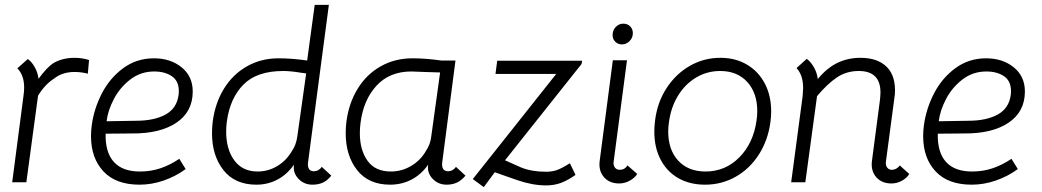

<svg xmlns="http://www.w3.org/2000/svg" viewBox="-20 -747 4271 787"><path d="M345 -501 340 -445Q313 -452 286 -452Q235 -452 202 -425Q165 -402 136 -355L88 0H30L76 -352Q79 -372 79 -388Q79 -439 51 -467L94 -505Q110 -494 122.5 -471.5Q135 -449 138 -424Q172 -471 200 -489Q237 -510 286 -510Q316 -510 345 -501Z M353 -189Q353 -211 356 -233Q365 -301 397.5 -364Q430 -427 485 -467.5Q540 -508 611 -508Q679 -508 724.5 -471Q770 -434 770 -372Q770 -289 703 -244Q636 -199 521 -200L413 -199Q411 -123 446.5 -83.5Q482 -44 553 -44Q598 -44 637 -57Q676 -70 715 -96L741 -54Q700 -24 651 -7Q602 10 552 10Q455 10 404 -44.5Q353 -99 353 -189ZM712 -358Q713 -363 713 -374Q713 -415 684.5 -434.5Q656 -454 612 -454Q557 -454 514.5 -421.5Q472 -389 447 -341.5Q422 -294 417 -250L538 -252Q612 -252 658.5 -277.5Q705 -303 712 -358Z M849 -201Q849 -225 852 -249Q862 -325 898 -383.5Q934 -442 992 -475Q1050 -508 1122 -508Q1176 -508 1239 -499L1270 -727H1328L1243 -84Q1242 -80 1242 -74Q1242 -45 1267 -45Q1286 -45 1299 -63L1338 -27Q1321 -6 1302.5 2Q1284 10 1261 10Q1226 10 1203 -14.5Q1180 -39 1185 -72Q1156 -31 1116.5 -10.5Q1077 10 1031 10Q943 10 896 -49.5Q849 -109 849 -201ZM1176 -127Q1194 -152 1199 -190L1235 -446L1213 -449Q1171 -456 1141 -456Q1033 -456 978 -400.5Q923 -345 910 -250Q907 -229 907 -208Q907 -135 940.5 -89.5Q974 -44 1036 -44Q1079 -44 1116 -66Q1153 -88 1176 -127Z M1397 -201Q1397 -225 1400 -249Q1410 -325 1446.5 -384Q1483 -443 1541 -475.5Q1599 -508 1671 -508Q1725 -508 1788 -499H1847L1793 -84Q1792 -80 1792 -74Q1792 -45 1817 -45Q1836 -45 1849 -63L1888 -27Q1870 -6 1851.5 2Q1833 10 1811 10Q1776 10 1753 -14.5Q1730 -39 1735 -72Q1706 -31 1666 -10.5Q1626 10 1579 10Q1491 10 1444 -49.5Q1397 -109 1397 -201ZM1725 -127Q1745 -156 1748 -190L1784 -450L1720 -452L1666 -454Q1577 -454 1523.5 -396Q1470 -338 1458 -245Q1455 -223 1455 -201Q1455 -132 1486.5 -88Q1518 -44 1582 -44Q1627 -44 1665.5 -67Q1704 -90 1725 -127Z M2260 -444H2011L2018 -498H2366L2364 -485L2050 -90L2115 -61Q2159 -43 2218 -43Q2243 -43 2263 -50Q2283 -57 2316 -78L2339 -30Q2306 -7 2278.5 3Q2251 13 2218 13Q2163 13 2099 -9L2008 -41L1963 20L1918 -13Z M2520 -51Q2541 -51 2552 -69L2592 -34Q2582 -18 2561.5 -6.5Q2541 5 2518 5Q2478 5 2455.5 -21Q2433 -47 2438 -87L2492 -500H2550L2495 -82Q2494 -68 2501 -59.5Q2508 -51 2520 -51ZM2491 -603Q2491 -623 2504 -636.5Q2517 -650 2535 -650Q2552 -650 2563 -639Q2574 -628 2574 -611Q2574 -592 2560.5 -578.5Q2547 -565 2529 -565Q2513 -565 2502 -576Q2491 -587 2491 -603Z M2662 -207Q2662 -228 2665 -252Q2674 -327 2712 -385.5Q2750 -444 2807.5 -477Q2865 -510 2933 -510Q2995 -510 3042 -482Q3089 -454 3115 -404.5Q3141 -355 3141 -290Q3141 -270 3138 -247Q3128 -172 3090.5 -113.5Q3053 -55 2995.5 -22.5Q2938 10 2870 10Q2807 10 2760 -17Q2713 -44 2687.5 -93.5Q2662 -143 2662 -207ZM3081 -253Q3084 -273 3084 -291Q3084 -366 3043 -411Q3002 -456 2932 -456Q2878 -456 2833 -429Q2788 -402 2759 -354.5Q2730 -307 2722 -246Q2719 -227 2719 -208Q2719 -133 2760 -88.5Q2801 -44 2872 -44Q2953 -44 3010.5 -102Q3068 -160 3081 -253Z M3707 -34Q3698 -18 3677.5 -6.5Q3657 5 3634 5Q3594 5 3571.5 -21Q3549 -47 3554 -87L3587 -338Q3589 -358 3589 -368Q3589 -456 3500 -456Q3450 -456 3411 -430Q3372 -404 3329 -353L3281 0H3223L3270 -353Q3272 -377 3272 -386Q3272 -439 3245 -468L3287 -506Q3303 -494 3316 -471.5Q3329 -449 3332 -423Q3370 -469 3413 -489.5Q3456 -510 3507 -510Q3578 -510 3615.5 -472Q3653 -434 3648 -360L3611 -82Q3610 -68 3617 -59.5Q3624 -51 3635 -51Q3645 -51 3654 -56Q3663 -61 3668 -69Z M3764 -189Q3764 -211 3767 -233Q3776 -301 3808.5 -364Q3841 -427 3896 -467.5Q3951 -508 4022 -508Q4090 -508 4135.5 -471Q4181 -434 4181 -372Q4181 -289 4114 -244Q4047 -199 3932 -200L3824 -199Q3822 -123 3857.5 -83.5Q3893 -44 3964 -44Q4009 -44 4048 -57Q4087 -70 4126 -96L4152 -54Q4111 -24 4062 -7Q4013 10 3963 10Q3866 10 3815 -44.5Q3764 -99 3764 -189ZM4123 -358Q4124 -363 4124 -374Q4124 -415 4095.5 -434.5Q4067 -454 4023 -454Q3968 -454 3925.5 -421.5Q3883 -389 3858 -341.5Q3833 -294 3828 -250L3949 -252Q4023 -252 4069.5 -277.5Q4116 -303 4123 -358Z"/></svg>

Font: Bellota
Style: Italic
Weight: 400
Italic angle: -7.5°
Designer: Kemie Guaida
Foundry: Kemie Guaida
Version: Version 4.001